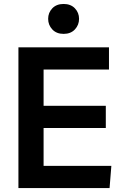

<svg xmlns="http://www.w3.org/2000/svg" viewBox="-20 -949 605 969"><path d="M530 -598H200V-415H514V-303H200V-112H542L533 0H73V-710H530ZM301 -778Q265 -778 244 -800.5Q223 -823 223 -854Q223 -885 244 -907Q265 -929 301 -929Q337 -929 358 -907Q379 -885 379 -854Q379 -823 358 -800.5Q337 -778 301 -778Z"/></svg>

Font: Livvic SemiBold
Style: Regular
Weight: 600
Designer: Jacques Le Bailly, Baron von Fonthausen
Version: Version 1.001; ttfautohint (v1.8.2)